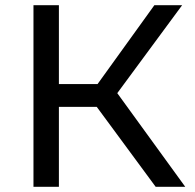

<svg xmlns="http://www.w3.org/2000/svg" viewBox="-20 -720 751 740"><path d="M580 0 353 -308H207V0H109V-700H207V-396H356L575 -700H682L432 -361L694 0Z"/></svg>

Font: Montserrat Medium
Style: Regular
Weight: 500
Designer: Julieta Ulanovsky
Foundry: Julieta Ulanovsky
Version: Version 9.000; ttfautohint (v1.8.4.7-5d5b)